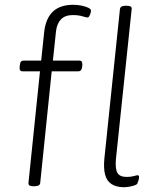

<svg xmlns="http://www.w3.org/2000/svg" viewBox="-20 -776 662 802"><path d="M119 2Q108 2 103 -1.5Q98 -5 99 -13L147 -478H75Q60 -478 62 -496L63 -505Q64 -515 68 -519Q72 -523 80 -523H152L165 -646Q172 -701 202 -728.5Q232 -756 286 -756Q304 -756 321 -752.5Q338 -749 349 -743.5Q360 -738 360 -732Q360 -729 359 -724Q358 -719 356 -714.5Q354 -710 351.5 -706.5Q349 -703 347 -703Q340 -703 324 -708Q308 -713 284 -713Q252 -713 235 -695.5Q218 -678 214 -646L201 -523H311Q325 -523 324 -505L323 -496Q322 -487 318 -482.5Q314 -478 305 -478H196L148 -12Q147 2 123 2ZM498 6Q466 6 446 -7Q426 -20 419 -46.5Q412 -73 416 -114L481 -738Q483 -752 505 -752H509Q521 -752 526 -748.5Q531 -745 530 -738L464 -109Q461 -69 471 -53Q481 -37 509 -37Q527 -37 539 -40.5Q551 -44 555 -44Q558 -44 559.5 -42Q561 -40 561 -37Q561 -33 560 -28.5Q559 -24 557.5 -19.5Q556 -15 554 -10Q552 -5 541.5 -1.5Q531 2 519 4Q507 6 498 6Z"/></svg>

Font: Asap ExtraLight
Style: Italic
Weight: 250
Italic angle: -6°
Version: Version 3.001